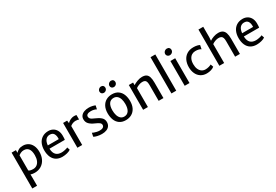

<svg xmlns="http://www.w3.org/2000/svg" viewBox="77 -2146 5356 3727"><g transform="rotate(-30 2754.5 -282.0)"><path d="M557.1 -298.8Q557.1 -209.5 522.5 -139.6Q487.8 -69.8 424.6 -31Q361.3 7.8 278.3 7.8Q228.5 7.8 187 -6.3L188.5 67.9V247.1H81.1V-556.6H178.2V-496.6Q205.6 -525.4 241.7 -544.9Q277.8 -564.5 337.4 -564.5Q397.9 -564.5 447.8 -534.9Q497.6 -505.4 527.3 -445.6Q557.1 -385.7 557.1 -298.8ZM307.6 -480Q272 -480 241.9 -466.6Q211.9 -453.1 188.5 -434.6V-95.2Q203.6 -82 227.8 -76.2Q252 -70.3 288.6 -70.3Q334.5 -70.3 370.6 -95.7Q406.7 -121.1 427.2 -170.4Q447.8 -219.7 447.8 -289.6Q447.8 -385.7 411.9 -432.9Q376 -480 307.6 -480Z M1100.1 -254.9H756.8Q757.3 -251.5 757.3 -245.1Q765.6 -73.2 927.2 -73.2Q956.5 -73.2 1001.5 -82.5Q1046.4 -91.8 1065.9 -103.5L1086.4 -42Q1059.6 -20 1004.9 -6.1Q950.2 7.8 898.4 7.8Q819.8 7.8 764.6 -26.1Q709.5 -60.1 680.7 -124.5Q651.9 -189 651.9 -279.3Q651.9 -361.3 680.4 -425.3Q709 -489.3 764.9 -526.1Q820.8 -563 900.4 -564.5Q956.5 -565.4 1002.4 -541.5Q1048.3 -517.6 1075.9 -469.7Q1103.5 -421.9 1105.5 -354.5Q1105.5 -314.9 1104.5 -293.2Q1103.5 -271.5 1100.1 -254.9ZM1005.9 -349.1Q1005.9 -411.1 980.7 -449.7Q955.6 -488.3 894.5 -488.3Q840.3 -488.3 804.4 -450Q768.6 -411.6 759.8 -326.2H1004.9Q1005.9 -341.8 1005.9 -349.1Z M1537.1 -558.1V-457.5Q1526.9 -463.4 1510.5 -467Q1494.1 -470.7 1463.9 -470.7Q1426.8 -470.7 1395.3 -457.3Q1363.8 -443.8 1342.3 -424.8V0H1234.9V-555.7H1325.2L1332.5 -494.1Q1343.3 -508.8 1367.4 -525.4Q1391.6 -542 1422.6 -553.5Q1453.6 -564.9 1482.9 -564.9Q1522 -564.9 1537.1 -558.1Z M1781.7 -71.8Q1829.6 -71.8 1855.2 -89.8Q1880.9 -107.9 1880.9 -140.1Q1880.9 -170.9 1851.8 -192.9Q1822.8 -214.8 1766.1 -238.8Q1692.4 -270 1651.6 -312Q1610.8 -354 1610.8 -418Q1610.8 -465.3 1637.5 -498.3Q1664.1 -531.2 1709.5 -547.9Q1754.9 -564.5 1812 -564.5Q1856.9 -564.5 1896.5 -554.7Q1936 -544.9 1953.1 -535.6L1935.5 -454.6Q1921.9 -466.3 1887.2 -475.8Q1852.5 -485.4 1815.4 -485.4Q1764.2 -485.4 1737.1 -468.8Q1710 -452.1 1710 -423.3Q1710 -398.9 1722.4 -381.3Q1734.9 -363.8 1757.8 -350.6Q1780.8 -337.4 1817.9 -322.3Q1889.2 -293.5 1935.1 -252.7Q1981 -211.9 1981 -147.9Q1981 -98.1 1957.3 -63.2Q1933.6 -28.3 1889.4 -10.3Q1845.2 7.8 1784.7 7.8Q1730.5 7.8 1679.4 -4.4Q1628.4 -16.6 1607.4 -31.7L1623.5 -111.8Q1632.8 -105.5 1657.7 -95.9Q1682.6 -86.4 1715.8 -79.1Q1749 -71.8 1781.7 -71.8Z M2225.1 -801.8Q2256.8 -801.8 2272.7 -784.2Q2288.6 -766.6 2288.6 -738.3Q2288.6 -717.3 2278.1 -700.7Q2267.6 -684.1 2250.2 -674.8Q2232.9 -665.5 2213.4 -665.5Q2186 -665.5 2167.7 -682.9Q2149.4 -700.2 2149.4 -729Q2149.4 -748.5 2160.4 -765.4Q2171.4 -782.2 2189 -792Q2206.5 -801.8 2225.1 -801.8ZM2448.7 -801.8Q2480 -801.8 2496.1 -783.9Q2512.2 -766.1 2512.2 -738.3Q2512.2 -717.3 2501.7 -700.7Q2491.2 -684.1 2473.9 -674.8Q2456.5 -665.5 2437 -665.5Q2409.7 -665.5 2391.4 -682.9Q2373 -700.2 2373 -729Q2373 -748.5 2384 -765.4Q2395 -782.2 2412.6 -792Q2430.2 -801.8 2448.7 -801.8ZM2330.6 -564.5Q2415 -564.5 2469.7 -525.4Q2524.4 -486.3 2549.8 -420.9Q2575.2 -355.5 2575.2 -273.4Q2575.2 -184.1 2542.5 -120.6Q2509.8 -57.1 2452.1 -24.7Q2394.5 7.8 2320.8 7.8Q2236.8 7.8 2182.1 -31.2Q2127.4 -70.3 2102.1 -135.7Q2076.7 -201.2 2076.7 -283.2Q2076.7 -372.6 2109.4 -435.8Q2142.1 -499 2199.7 -531.7Q2257.3 -564.5 2330.6 -564.5ZM2324.2 -487.3Q2256.3 -487.3 2220.9 -435.8Q2185.5 -384.3 2185.5 -288.6Q2185.5 -226.6 2201.2 -176.5Q2216.8 -126.5 2248.5 -97.4Q2280.3 -68.4 2327.1 -68.4Q2395 -68.4 2430.7 -121.6Q2466.3 -174.8 2466.3 -271.5Q2466.3 -334 2450.9 -382.6Q2435.5 -431.2 2403.8 -459.2Q2372.1 -487.3 2324.2 -487.3Z M2803.7 -555.7 2804.2 -497.1Q2842.3 -522.9 2898.7 -543.9Q2955.1 -564.9 3006.3 -564.9Q3064 -564.9 3098.1 -543.5Q3132.3 -522 3147.9 -474.6Q3163.6 -427.2 3163.6 -346.7V0H3056.2V-347.2Q3056.2 -394 3048.8 -421.6Q3041.5 -449.2 3022 -462.9Q3002.4 -476.6 2965.3 -476.6Q2956.5 -476.6 2952.1 -476.1Q2922.9 -475.1 2885 -461.2Q2847.2 -447.3 2815.4 -424.3V0H2708V-555.7Z M3450.2 -812.5V0H3342.8V-812.5Z M3747.6 -555.7V0H3640.1V-555.7ZM3698.7 -799.8Q3731.9 -799.8 3749.8 -781.2Q3767.6 -762.7 3767.6 -733.9Q3767.6 -712.4 3756.3 -694.8Q3745.1 -677.2 3727.1 -667.5Q3709 -657.7 3688.5 -657.7Q3669.9 -657.7 3654.3 -665.8Q3638.7 -673.8 3629.2 -689Q3619.6 -704.1 3619.6 -723.6Q3619.6 -744.1 3631.1 -761.7Q3642.6 -779.3 3661.1 -789.6Q3679.7 -799.8 3698.7 -799.8Z M4294.9 -535.6 4277.8 -450.7Q4255.4 -466.3 4225.1 -473.9Q4194.8 -481.4 4152.8 -481.4Q4110.8 -481.4 4074.5 -460Q4038.1 -438.5 4015.6 -392.8Q3993.2 -347.2 3993.2 -277.8Q3993.2 -213.4 4013.7 -167.2Q4034.2 -121.1 4069.8 -97.2Q4105.5 -73.2 4149.9 -73.2Q4188.5 -73.2 4225.1 -83.3Q4261.7 -93.3 4282.7 -106L4304.7 -44.9Q4278.8 -21 4232.4 -6.6Q4186 7.8 4133.8 7.8Q4057.6 7.8 4002.2 -28.6Q3946.8 -64.9 3918 -128.4Q3889.2 -191.9 3889.2 -272.5Q3889.2 -356 3919.7 -422.1Q3950.2 -488.3 4010.7 -526.4Q4071.3 -564.5 4158.2 -564.5Q4205.6 -564.5 4242.2 -555.4Q4278.8 -546.4 4294.9 -535.6Z M4877.4 -339.4V0H4770V-347.2Q4770 -394.5 4760.5 -422.9Q4751 -451.2 4727.3 -464.1Q4703.6 -477.1 4661.6 -475.1Q4632.3 -474.1 4594.2 -460.7Q4556.2 -447.3 4524.4 -424.3V0H4417V-812.5H4524.4V-580.6L4519.5 -502Q4555.7 -527.8 4609.6 -546.4Q4663.6 -564.9 4713.9 -564.9Q4772 -564.9 4807.9 -541.7Q4843.8 -518.6 4860.6 -469Q4877.4 -419.4 4877.4 -339.4Z M5456.1 -254.9H5112.8Q5113.3 -251.5 5113.3 -245.1Q5121.6 -73.2 5283.2 -73.2Q5312.5 -73.2 5357.4 -82.5Q5402.3 -91.8 5421.9 -103.5L5442.4 -42Q5415.5 -20 5360.8 -6.1Q5306.2 7.8 5254.4 7.8Q5175.8 7.8 5120.6 -26.1Q5065.4 -60.1 5036.6 -124.5Q5007.8 -189 5007.8 -279.3Q5007.8 -361.3 5036.4 -425.3Q5064.9 -489.3 5120.8 -526.1Q5176.8 -563 5256.3 -564.5Q5312.5 -565.4 5358.4 -541.5Q5404.3 -517.6 5431.9 -469.7Q5459.5 -421.9 5461.4 -354.5Q5461.4 -314.9 5460.4 -293.2Q5459.5 -271.5 5456.1 -254.9ZM5361.8 -349.1Q5361.8 -411.1 5336.7 -449.7Q5311.5 -488.3 5250.5 -488.3Q5196.3 -488.3 5160.4 -450Q5124.5 -411.6 5115.7 -326.2H5360.8Q5361.8 -341.8 5361.8 -349.1Z"/></g></svg>

Font: Merriweather Sans
Style: Regular
Weight: 400
Designer: Eben Sorkin
Foundry: Eben Sorkin
Version: Version 1.006; ttfautohint (v1.4.1) -l 6 -r 50 -G 0 -x 11 -H